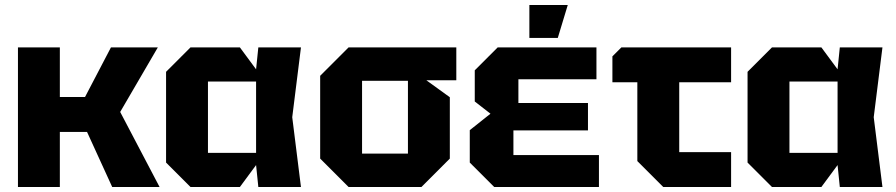

<svg xmlns="http://www.w3.org/2000/svg" viewBox="-20 -750 3594 770"><path d="M52 0V-560H220V-361H321L425 -560H613L462 -301L620 0H430L329 -221H220V0Z M744 0 646 -98V-462L744 -560H942L1007 -472L1016 -560H1187L1152 -280L1187 0H1016L1007 -88L942 0ZM814 -137H1007V-423H814Z M1264 -114V-446L1378 -560H1810V-428H1690L1784 -360V-114L1670 0H1378ZM1432 -134H1616V-426H1432Z M1962 0 1864 -98V-228L1947 -294L1884 -343V-468L1976 -560H2372V-432H2059V-337H2338V-227H2039V-128H2382V0ZM2103 -598V-730H2257L2217 -598Z M2536 -104V-420H2436V-524L2472 -560H2912V-420H2704V-140H2912V0H2640Z M3076 0 2978 -98V-462L3076 -560H3274L3339 -472L3348 -560H3519L3484 -280L3519 0H3348L3339 -88L3274 0ZM3146 -137H3339V-423H3146Z"/></svg>

Font: Tektur
Style: Bold
Weight: 700
Designer: Adam Jagosz
Foundry: Adam Jagosz
Version: Version 1.005;gftools[0.9.30]